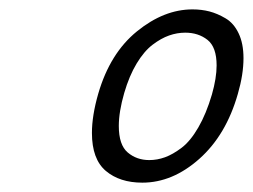

<svg xmlns="http://www.w3.org/2000/svg" viewBox="-20 -762 546 415"><path d="M380.4 -691.4Q362.8 -691.4 345.5 -685.3Q328.1 -679.2 309.8 -665.3Q291.5 -651.4 275.4 -624.8Q259.3 -598.1 248.5 -561Q236.8 -520.5 236.8 -489.7Q236.8 -448.7 256.1 -432.4Q275.4 -416 302.7 -416Q319.8 -416 336.7 -422.1Q353.5 -428.2 372.6 -442.6Q391.6 -457 408.7 -486.6Q425.8 -516.1 438 -557.6Q448.2 -593.3 448.2 -620.6Q448.2 -660.2 428.5 -675.8Q408.7 -691.4 380.4 -691.4ZM396 -741.7Q415.5 -741.7 432.6 -737.3Q449.7 -732.9 467.5 -722.4Q485.4 -711.9 495.8 -689.9Q506.3 -668 506.3 -636.2Q506.3 -601.1 494.1 -559.1Q468.8 -470.2 410.9 -418.7Q353 -367.2 287.6 -367.2Q238.8 -367.2 208.7 -392.6Q178.7 -418 178.7 -474.6Q178.7 -512.2 192.4 -559.6Q217.8 -647 276.1 -694.3Q334.5 -741.7 396 -741.7Z"/></svg>

Font: Cantarell
Style: Italic
Weight: 400
Italic angle: -16°
Designer: Dave Crossland
Version: Version 1.004